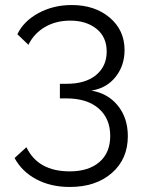

<svg xmlns="http://www.w3.org/2000/svg" viewBox="-20 -596 574 763"><path d="M488 -55Q488 36 424.5 91.5Q361 147 257 147Q182 147 124.5 116.5Q67 86 38 32L85 -11Q131 85 257 85Q332 85 375 48Q418 11 418 -56Q418 -125 372 -165Q326 -205 243 -205H218V-263H245Q320 -263 362 -298Q404 -333 404 -391Q404 -449 363.5 -481.5Q323 -514 259 -514Q202 -514 158.5 -488.5Q115 -463 93 -418L49 -460Q74 -512 133 -544Q192 -576 265 -576Q357 -576 416 -526Q475 -476 475 -397Q475 -335 439 -290Q403 -245 343 -236Q409 -225 448.5 -176Q488 -127 488 -55Z"/></svg>

Font: Raleway-v4020
Style: Regular
Weight: 400
Designer: Matt McInerney, Pablo Impallari, Rodrigo Fuenzalida
Foundry: Matt McInerney, Pablo Impallari, Rodrigo Fuenzalida
Version: Version 4.020;PS 004.020;hotconv 1.0.88;makeotf.lib2.5.64775